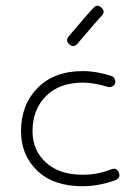

<svg xmlns="http://www.w3.org/2000/svg" viewBox="-20 -641 478 667"><path d="M267 6Q166 6 109.5 -48Q53 -102 53 -185Q53 -277 110.5 -335.5Q168 -394 268 -394Q316 -394 367 -377Q374 -375 378 -367.5Q382 -360 380 -352Q378 -345 370.5 -341Q363 -337 355 -339Q306 -354 268 -354Q186 -354 139.5 -307Q93 -260 93 -185Q93 -119 139.5 -76.5Q186 -34 267 -34Q320 -34 367 -53Q385 -60 393 -41Q400 -23 381 -15Q322 6 267 6ZM219 -515Q227 -524 257 -559.5Q287 -595 304 -613Q317 -628 332 -615Q347 -602 334 -587Q317 -569 287 -533.5Q257 -498 249 -489Q236 -474 221 -487Q206 -500 219 -515Z"/></svg>

Font: Hoogli Light
Style: Regular
Weight: 300
Designer: Anand Singh Naorem
Foundry: Brand New Type
Version: Version 1.00 b007